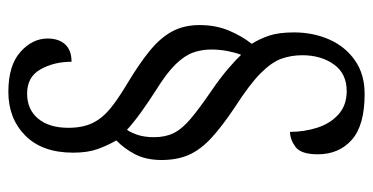

<svg xmlns="http://www.w3.org/2000/svg" viewBox="-242 -558 914 471"><g transform="rotate(-90 215.5 -323.0)"><path d="M220 114Q143 114 107.5 82.5Q72 51 72 -1Q72 -42 90 -55.5Q108 -69 127 -69Q127 -35 137 -3Q147 29 169.5 49.5Q192 70 227 70Q270 70 292.5 38.5Q315 7 315 -39Q315 -66 306.5 -90Q298 -114 271 -141Q244 -168 188 -204Q140 -236 111.5 -262.5Q83 -289 70.5 -317.5Q58 -346 58 -384Q58 -422 72 -449Q86 -476 106 -495Q93 -518 84.5 -542Q76 -566 76 -601Q76 -677 118 -718.5Q160 -760 225 -760Q290 -760 323 -730.5Q356 -701 356 -664Q356 -636 341.5 -620.5Q327 -605 299 -605Q299 -648 280.5 -681Q262 -714 221 -714Q182 -714 159.5 -687Q137 -660 137 -613Q137 -578 148.5 -554Q160 -530 183 -511Q206 -492 241 -471Q293 -440 325.5 -413.5Q358 -387 373.5 -358Q389 -329 389 -291Q389 -251 375.5 -219Q362 -187 343 -163Q355 -144 363 -120.5Q371 -97 371 -59Q371 -12 353.5 27.5Q336 67 302 90.5Q268 114 220 114ZM316 -189Q321 -201 325 -221Q329 -241 329 -263Q329 -286 321.5 -307Q314 -328 292.5 -350Q271 -372 229 -398Q201 -416 176.5 -433.5Q152 -451 132 -469Q125 -459 119.5 -442.5Q114 -426 114 -402Q114 -375 124 -354.5Q134 -334 159.5 -312.5Q185 -291 229 -261Q261 -239 283.5 -219.5Q306 -200 316 -189Z"/></g></svg>

Font: Noto Serif Thai ExtraCondensed
Style: Regular
Weight: 400
Width: 2
Designer: Monotype Design Team
Foundry: Monotype Imaging Inc.
Version: Version 2.002; ttfautohint (v1.8.4.7-5d5b)